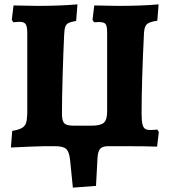

<svg xmlns="http://www.w3.org/2000/svg" viewBox="-20 -670 779 880"><path d="M708 -65 700 2Q644 0 553 0H476Q450 0 439.5 11.5Q429 23 427 52L420 182L314 190L301 61Q297 25 283 12.5Q269 0 233 0H184L120 2Q12 7 30 6L36 -70Q65 -75 79.5 -83Q94 -91 99 -105.5Q104 -120 105 -149V-518Q105 -549 97.5 -559.5Q90 -570 69 -570L41 -568L34 -579L42 -645Q118 -643 151 -643Q254 -643 335 -650L329 -574Q305 -570 294 -564.5Q283 -559 279 -547Q275 -535 274 -510Q270 -427 267 -321Q264 -215 264 -148Q264 -116 274.5 -105Q285 -94 318 -94H400Q441 -94 456 -107.5Q471 -121 471 -158V-522Q471 -550 464 -559.5Q457 -569 433 -569Q419 -569 411 -568L404 -579L412 -645Q490 -643 523 -643Q629 -643 707 -650L701 -575Q665 -570 653.5 -559.5Q642 -549 640 -520Q629 -296 629 -152Q629 -119 632.5 -102.5Q636 -86 644.5 -80Q653 -74 671 -74Q681 -74 701 -76Z"/></svg>

Font: Alegreya SC ExtraBold
Style: Regular
Weight: 800
Designer: Juan Pablo del Peral
Foundry: Huerta Tipografica
Version: Version 2.007; ttfautohint (v1.6)